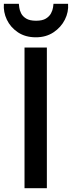

<svg xmlns="http://www.w3.org/2000/svg" viewBox="-29 -994 380 1014"><path d="M100.5 0V-743H218.5V0ZM160.5 -797Q105 -797 65.8 -823.2Q26.5 -849.5 7.2 -890Q-12 -930.5 -8.5 -974H70.5Q71 -968.5 72.8 -954.2Q74.5 -940 82.5 -923.8Q90.5 -907.5 109.2 -896Q128 -884.5 161.5 -884.5Q195 -884.5 213.5 -896Q232 -907.5 240.5 -923.8Q249 -940 251 -954.2Q253 -968.5 253.5 -974H330.5Q334 -930.5 313.5 -890Q293 -849.5 253.5 -823.2Q214 -797 160.5 -797Z"/></svg>

Font: Tracken
Style: Regular
Weight: 400
Designer: Eben Sorkin
Foundry: Eben Sorkin
Version: Version 2.001